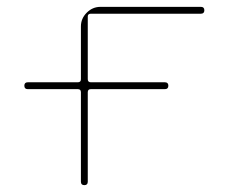

<svg xmlns="http://www.w3.org/2000/svg" viewBox="-20 -540 667 560"><path d="M207 -280H61Q51 -280 51 -290Q51 -300 61 -300H207Q216 -300 216 -309V-463Q216 -486 233 -503Q250 -520 273 -520H566Q576 -520 576 -510Q576 -500 566 -500H245Q236 -500 236 -492V-309Q236 -300 245 -300H461Q471 -300 471 -290Q471 -280 461 -280H245Q236 -280 236 -271V-10Q236 0 226 0Q216 0 216 -10V-271Q216 -280 207 -280Z"/></svg>

Font: Rounded Mplus 1c Thin
Style: Regular
Weight: 250
Version: Version 1.059.20150529